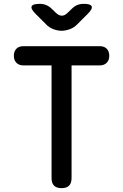

<svg xmlns="http://www.w3.org/2000/svg" viewBox="-20 -970 640 998"><path d="M248 -630H102Q79 -630 65.5 -643.5Q52 -657 52 -680Q52 -703 65 -716.5Q78 -730 102 -730H498Q522 -730 535 -716.5Q548 -703 548 -680Q548 -657 534.5 -643.5Q521 -630 498 -630H352V-44Q352 -18 339 -5Q326 8 300 8Q274 8 261 -5Q248 -18 248 -44ZM187 -950Q205 -950 220.5 -943.5Q236 -937 249 -924L270 -904Q285 -889 300.5 -888.5Q316 -888 331 -903L354 -925Q367 -938 382 -944Q397 -950 416 -950Q451 -950 456.5 -937Q462 -924 437 -899L382 -844Q365 -826 342 -818Q319 -810 300 -810Q281 -810 258.5 -818Q236 -826 219 -844L165 -898Q139 -924 144.5 -937Q150 -950 187 -950Z"/></svg>

Font: Maple Mono Normal NL Medium
Style: Regular
Weight: 500
Monospace: yes
Designer: subframe7536
Version: Version 7.000